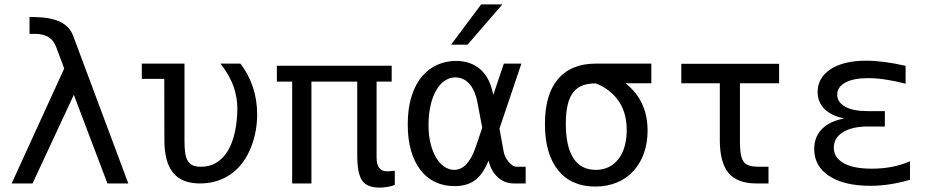

<svg xmlns="http://www.w3.org/2000/svg" viewBox="-20 -837 4254 876"><path d="M128.4 0 316.9 -404.3 470.2 0H565.4L313.5 -674.3Q297.9 -715.8 256.6 -736.3Q215.3 -756.8 148.9 -758.8L114.7 -759.8V-682.6H138.7Q176.3 -682.6 200.7 -668Q225.1 -653.3 236.8 -621.1L272.9 -524.4L33.2 0Z M1041 -48.3Q1096.7 -91.3 1126 -167Q1153.3 -237.3 1153.3 -314.9Q1153.3 -381.8 1133.3 -440.9Q1113.3 -500 1076.7 -546.9H985.8Q1027.8 -494.1 1046.9 -438.5Q1063 -390.1 1063 -340.8Q1063 -328.1 1062 -312.5Q1055.7 -208.5 1018.6 -147.5Q998 -113.8 967.5 -95Q937 -76.2 897 -76.2Q874 -76.2 859.4 -82.8Q844.7 -89.4 836.4 -104Q828.1 -117.7 825 -139.2Q821.8 -160.6 821.8 -192.9V-546.9H627V-477.1H729.5L730 -198.2Q730 -95.7 771 -47.4Q810.5 0 892.6 0Q977.5 0 1041 -48.3Z M1781.2 6.8V-58.1L1779.3 -57.6H1777.3H1774.4Q1774.9 -57.6 1767.1 -56.6Q1756.3 -55.2 1747.1 -55.2Q1722.2 -55.2 1710.4 -70.8Q1703.6 -79.1 1700.9 -91.1Q1698.2 -103 1698.2 -121.1V-464.8H1767.1V-537.1H1243.2V-464.8H1313V0H1400.9V-464.8H1609.9V-130.9Q1609.9 -85.9 1615.5 -57.6Q1621.1 -29.3 1632.3 -13.2Q1654.8 19 1710.4 19Q1728.5 19 1747.3 15.9Q1766.1 12.7 1781.2 6.8Z M2113.3 -633.3 2272 -816.9H2175.3L2038.1 -633.3ZM2153.8 -20Q2170.9 -34.7 2184.1 -55.4Q2197.3 -76.2 2209.5 -104.5Q2218.8 -59.1 2248.5 -30.8Q2280.3 0 2324.7 0H2378.4V-76.2H2335.4Q2320.8 -76.2 2301.3 -98.1Q2292.5 -107.9 2286.4 -120.1Q2280.3 -132.3 2278.3 -143.6L2258.8 -250.5L2358.9 -546.9H2278.8L2230.5 -403.8Q2216.3 -481 2171.9 -520.5Q2127.4 -559.1 2060.1 -559.1Q2015.1 -559.1 1975.6 -541.5Q1936 -523.9 1906.2 -489.3Q1875 -452.6 1857.7 -397.5Q1840.3 -342.3 1840.3 -269.5Q1840.3 -203.1 1855 -150.9Q1869.6 -98.6 1897.9 -62Q1925.8 -25.4 1965.3 -6.6Q2004.9 12.2 2054.2 12.2Q2116.2 12.2 2153.8 -20ZM1972.2 -113.8Q1955.1 -140.6 1945.1 -179.4Q1935.1 -218.3 1935.1 -267.1Q1935.1 -314.9 1944.6 -356.9Q1954.1 -398.9 1972.7 -429.2Q1989.7 -456.5 2011.5 -470.2Q2033.2 -483.9 2057.6 -483.9Q2092.8 -483.9 2118.7 -457.5Q2147.9 -426.8 2158.7 -367.2L2180.2 -254.4L2150.4 -166Q2132.8 -114.3 2108.2 -88.1Q2083.5 -62 2052.2 -62Q2030.3 -62 2009.3 -75.2Q1988.3 -88.4 1972.2 -113.8Z M2870.6 -57.6Q2901.4 -91.3 2918 -138.4Q2934.6 -185.5 2934.6 -240.7Q2934.6 -377.9 2834 -457H2951.7V-546.9H2700.2Q2584.5 -546.9 2524.4 -474.6Q2466.3 -404.8 2466.3 -270.5Q2466.3 -133.8 2527.3 -59.1Q2556.6 -22.9 2599.1 -4.4Q2641.6 14.2 2695.8 14.2Q2750.5 14.2 2794.9 -4.4Q2839.4 -22.9 2870.6 -57.6ZM2561.5 -273.4Q2561.5 -374 2596.2 -417Q2612.8 -437.5 2637.7 -447Q2662.6 -456.5 2696.8 -456.5Q2726.1 -447.3 2755.4 -424.8Q2839.4 -361.8 2839.4 -243.2Q2839.4 -204.6 2830.6 -171.9Q2821.8 -139.2 2804.2 -114.7Q2785.6 -89.4 2759 -75.7Q2732.4 -62 2698.2 -62Q2630.9 -62 2596.2 -115.2Q2561.5 -168.5 2561.5 -273.4Z M3486.3 0V-76.2H3442.9Q3406.7 -76.2 3388.4 -85.7Q3370.1 -95.2 3363 -119.9Q3356 -144.5 3356 -192.9V-457H3534.7V-545.9H3088.4V-457H3264.2V-198.2Q3264.2 -94.7 3304.2 -47.4Q3344.2 0 3432.1 0Z M4131.8 -16.6V-101.1Q4054.2 -67.4 3957.5 -67.4Q3873.5 -67.4 3828.9 -92.8Q3784.2 -118.2 3784.2 -163.1Q3784.2 -207.5 3825.2 -233.4Q3866.7 -259.8 3939.5 -259.8H4017.1V-330.1H3936Q3871.1 -330.1 3835.4 -350.6Q3799.8 -371.1 3799.8 -405.3Q3799.8 -439.9 3836.7 -460.2Q3873.5 -480.5 3941.4 -480.5Q4013.2 -480.5 4111.8 -455.1V-536.6Q4009.3 -560.1 3932.1 -560.1Q3829.6 -560.1 3770 -521.5Q3740.7 -502.4 3725.6 -476.3Q3710.4 -450.2 3710.4 -418Q3710.4 -371.1 3741.7 -339.8Q3772.9 -308.6 3831.5 -296.4Q3766.1 -284.2 3731.9 -250Q3694.8 -213.9 3694.8 -156.7Q3694.8 -118.2 3711.9 -87.2Q3729 -56.2 3762.2 -34.7Q3830.1 10.7 3950.7 10.7Q3995.6 10.7 4039.6 3.9Q4083.5 -2.9 4131.8 -16.6Z"/></svg>

Font: Hack Dev
Style: Regular
Weight: 400
Designer: Christopher Simpkins
Foundry: Christopher Simpkins
Version: Version 2.0315